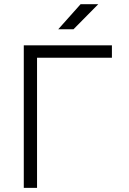

<svg xmlns="http://www.w3.org/2000/svg" viewBox="-20 -914 626 934"><path d="M95.7 0V-693.4H524.4V-633.3H160.2V0ZM263.2 -771.5 372.1 -893.6H458L337.4 -771.5Z"/></svg>

Font: Cascadia Mono PL Light
Style: Regular
Weight: 300
Monospace: yes
Designer: Aaron Bell
Foundry: Saja Typeworks
Version: Version 2404.023; ttfautohint (v1.8.4)